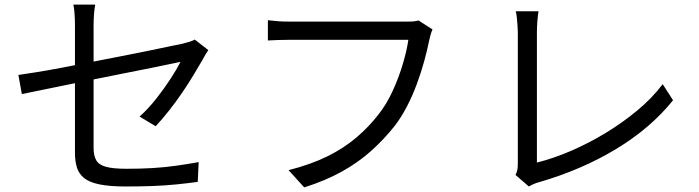

<svg xmlns="http://www.w3.org/2000/svg" viewBox="-20 -793 3040 835"><path d="M306 -129Q306 -151 306 -193.5Q306 -236 306 -289Q306 -342 306 -399Q306 -456 306 -510.5Q306 -565 306 -609.5Q306 -654 306 -681Q306 -696 305.5 -711.5Q305 -727 303.5 -742.5Q302 -758 299 -773H394Q390 -751 388.5 -727Q387 -703 387 -681Q387 -655 387 -612.5Q387 -570 387 -518.5Q387 -467 387 -413Q387 -359 387 -308Q387 -257 387 -216Q387 -175 387 -150Q387 -116 398.5 -96Q410 -76 441 -67.5Q472 -59 532 -59Q590 -59 642 -62Q694 -65 744 -72Q794 -79 844 -88L840 -2Q796 4 747 9Q698 14 643.5 16Q589 18 526 18Q457 18 413 9Q369 0 346 -18.5Q323 -37 314.5 -64.5Q306 -92 306 -129ZM886 -575Q881 -568 874 -556.5Q867 -545 862 -535Q844 -504 821.5 -466.5Q799 -429 772 -389.5Q745 -350 715.5 -312.5Q686 -275 657 -244L587 -286Q625 -320 660 -364.5Q695 -409 722.5 -451.5Q750 -494 765 -524Q759 -523 724.5 -515.5Q690 -508 637 -497.5Q584 -487 519 -474Q454 -461 387 -447.5Q320 -434 258.5 -421.5Q197 -409 149 -399Q101 -389 75 -384L60 -467Q87 -471 135 -478.5Q183 -486 243.5 -497.5Q304 -509 370.5 -522Q437 -535 501.5 -547.5Q566 -560 622 -571.5Q678 -583 718 -591.5Q758 -600 774 -603Q790 -607 804.5 -611.5Q819 -616 827 -621Z M1861 -665Q1856 -654 1852.5 -642Q1849 -630 1846 -615Q1838 -575 1825 -527.5Q1812 -480 1793.5 -429.5Q1775 -379 1750.5 -331.5Q1726 -284 1697 -246Q1651 -188 1595 -137.5Q1539 -87 1467 -47Q1395 -7 1303 22L1235 -53Q1333 -78 1404.5 -113.5Q1476 -149 1530 -195Q1584 -241 1625 -294Q1661 -339 1687.5 -397Q1714 -455 1731.5 -513.5Q1749 -572 1756 -620Q1742 -620 1703 -620Q1664 -620 1611 -620Q1558 -620 1500.5 -620Q1443 -620 1390 -620Q1337 -620 1298 -620Q1259 -620 1245 -620Q1215 -620 1190 -619Q1165 -618 1145 -617V-705Q1159 -704 1176 -702Q1193 -700 1211 -699.5Q1229 -699 1245 -699Q1257 -699 1288 -699Q1319 -699 1361.5 -699Q1404 -699 1452.5 -699Q1501 -699 1548.5 -699Q1596 -699 1637.5 -699Q1679 -699 1708 -699Q1737 -699 1747 -699Q1758 -699 1772 -699.5Q1786 -700 1800 -704Z M2222 -32Q2228 -44 2230 -55Q2232 -66 2232 -81Q2232 -96 2232 -137Q2232 -178 2232 -235Q2232 -292 2232 -354.5Q2232 -417 2232 -476.5Q2232 -536 2232 -582.5Q2232 -629 2232 -653Q2232 -666 2230.5 -684Q2229 -702 2227.5 -718Q2226 -734 2223 -744H2322Q2319 -726 2317 -700.5Q2315 -675 2315 -653Q2315 -633 2315 -595Q2315 -557 2315 -508.5Q2315 -460 2315 -406Q2315 -352 2315 -300Q2315 -248 2315 -203.5Q2315 -159 2315 -128Q2315 -97 2315 -86Q2387 -104 2463.5 -137Q2540 -170 2613.5 -214.5Q2687 -259 2751.5 -312.5Q2816 -366 2862 -427L2907 -357Q2810 -236 2659.5 -145Q2509 -54 2322 0Q2314 2 2303 6.5Q2292 11 2280 18Z"/></svg>

Font: Noto Sans HK
Style: Regular
Weight: 400
Designer: Ryoko NISHIZUKA 西塚涼子 (kana, bopomofo & ideographs); Paul D. Hunt (Latin, Greek & Cyrillic); Sandoll Communications 산돌커뮤니
Foundry: Adobe
Version: Version 2.004-H2;hotconv 1.0.118;makeotfexe 2.5.65603